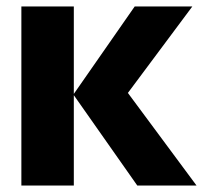

<svg xmlns="http://www.w3.org/2000/svg" viewBox="-20 -573 640 593"><path d="M208 0V-279L404 0H587L375 -286L574 -553H396L208 -283V-553H46V0Z"/></svg>

Font: Noto Sans Mono UI ExtraBold
Style: Regular
Weight: 800
Designer: Monotype Design team
Foundry: Monotype Imaging Inc.
Version: 1.000